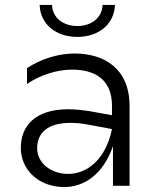

<svg xmlns="http://www.w3.org/2000/svg" viewBox="-20 -750 636 775"><path d="M436 0H503V-322C503 -474 400 -534 281 -534C215 -534 145 -512 89 -475V-411C143 -448 211 -469 271 -469C362 -469 432 -430 432 -323V-285L343 -301C311 -306 282 -309 256 -309C119 -309 64 -239 64 -153C64 -65 136 5 239 5C319 5 396 -45 436 -160ZM292 -601C376 -601 441 -650 444 -730H394C392 -677 348 -645 292 -645C236 -645 192 -677 190 -730H140C143 -650 208 -601 292 -601ZM130 -152C130 -214 173 -254 264 -254C286 -254 309 -252 336 -247L432 -229C406 -103 329 -48 255 -48C187 -48 130 -91 130 -152Z"/></svg>

Font: Chess Sans
Style: Regular
Weight: 400
Designer: Wolf Bōese
Foundry: Wolf Bōese
Version: Version 7.223;Glyphs 3.3 (3306)